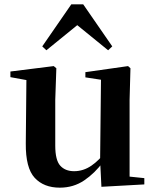

<svg xmlns="http://www.w3.org/2000/svg" viewBox="-20 -850 718 886"><path d="M256 16Q182 16 140 -29.5Q98 -75 99 -188L102 -498L132 -475L28 -494V-520L228 -545L240 -535L235 -389V-178Q235 -111 258 -85.5Q281 -60 322 -60Q365 -60 402.5 -86Q440 -112 470 -154L503 -103H456Q418 -51 368.5 -17.5Q319 16 256 16ZM448 12 442 -109V-112L446 -482L374 -493V-517L571 -545L582 -535L578 -389V-35L646 -28V1ZM479 -618 297 -766H376L194 -618L175 -636L309 -830H364L498 -636Z"/></svg>

Font: Noto Serif KR ExtraLight
Style: Bold
Weight: 700
Version: Version 2.002-H1;hotconv 1.1.0;makeotfexe 2.6.0